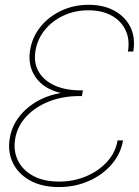

<svg xmlns="http://www.w3.org/2000/svg" viewBox="-20 -757 571 787"><path d="M221.2 9.8Q152.3 9.8 103.8 -16.8Q55.2 -43.5 33 -88.9Q10.7 -134.3 20 -189.9Q31.2 -259.3 87.6 -309.8Q144 -360.4 227.1 -375.5L229 -376Q159.7 -392.1 126.2 -440.2Q92.8 -488.3 103.5 -552.2Q112.3 -605.5 146 -647.2Q179.7 -689 231 -713.1Q282.2 -737.3 343.3 -737.3Q405.3 -737.3 449.7 -712.6Q494.1 -688 514.9 -645Q535.6 -602.1 526.4 -545.9H504.4Q512.7 -595.7 494.4 -633.8Q476.1 -671.9 436.8 -693.4Q397.5 -714.8 342.3 -714.8Q286.6 -714.8 240.2 -693.1Q193.8 -671.4 163.6 -634Q133.3 -596.7 125.5 -549.3Q117.2 -499.5 138.7 -462.9Q160.2 -426.3 204.3 -406.5Q248.5 -386.7 308.1 -386.7H319.8L315.9 -363.3H305.7Q237.8 -363.3 181.4 -341.3Q125 -319.3 87.9 -279.5Q50.8 -239.7 42 -187Q34.2 -138.7 53.5 -99.1Q72.8 -59.6 116 -36.1Q159.2 -12.7 222.2 -12.7Q281.7 -12.7 333.3 -34.4Q384.8 -56.2 419.4 -94.5Q454.1 -132.8 461.9 -181.6H484.4Q475.1 -126.5 437.5 -83Q399.9 -39.6 343.5 -14.9Q287.1 9.8 221.2 9.8Z"/></svg>

Font: Inter Display Thin
Style: Italic
Weight: 100
Italic angle: -9.39999°
Designer: Rasmus Andersson
Foundry: rsms
Version: Version 4.000;git-a52131595